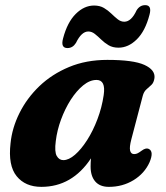

<svg xmlns="http://www.w3.org/2000/svg" viewBox="-20 -714 646 747"><path d="M491 -172Q483 -141.5 486.2 -128Q489.5 -114.5 502 -114.5Q509.5 -114.5 515.8 -117.8Q522 -121 531.5 -128Q548 -140.5 560 -134Q579 -123.5 562 -83Q542.5 -39.5 499.8 -13.2Q457 13 403.5 13Q368.5 13 350.5 -8Q332.5 -29 332.5 -66Q332.5 -82.5 334 -98Q260.5 13 141 13Q78.5 13 44.8 -28.5Q11 -70 21 -156.5Q27 -216.5 55.8 -274.2Q84.5 -332 133.2 -378.8Q182 -425.5 248.5 -453.2Q315 -481 397.5 -481Q499 -481 541.8 -461.5Q584.5 -442 581 -410.5Q578.5 -392.5 569.2 -383.8Q560 -375 550 -366.5Q540 -358 535.5 -341.5ZM197 -165Q191.5 -123.5 200.8 -107.2Q210 -91 226.5 -91Q247.5 -91 271.8 -112Q296 -133 319 -169Q342 -205 359.2 -250.5Q376.5 -296 383.5 -344.5Q392 -403 355.5 -403Q329.5 -403 303.5 -381.8Q277.5 -360.5 255.2 -325.8Q233 -291 217.5 -249Q202 -207 197 -165ZM441 -528.5Q418.5 -528.5 402.5 -538Q386.5 -547.5 373.8 -560Q361 -572.5 349 -582Q337 -591.5 323.5 -591.5Q297 -591.5 275.5 -547Q263 -527 242.5 -527Q215 -527 225.5 -565Q242 -627.5 274.8 -660Q307.5 -692.5 346 -692.5Q368.5 -692.5 384.5 -683Q400.5 -673.5 413.2 -661Q426 -648.5 438 -639Q450 -629.5 463.5 -629.5Q491 -629.5 511.5 -674Q524 -694 545 -694Q572 -694 561.5 -656Q545 -593 512.2 -560.8Q479.5 -528.5 441 -528.5Z"/></svg>

Font: Fraunces 9pt Soft
Style: Bold Italic
Weight: 700
Italic angle: -16°
Version: Version 1.000;[b76b70a41]